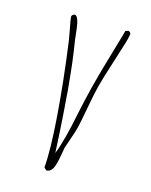

<svg xmlns="http://www.w3.org/2000/svg" viewBox="-132 -753 656 836"><g transform="rotate(20 195.5 -334.5)"><path d="M218.8 -22Q224.6 -47.4 227.1 -84.5Q227.5 -94.7 229 -106.9Q231.4 -118.7 241.7 -159.7Q250.5 -192.9 253.4 -212.9Q256.3 -232.9 262.2 -293Q262.2 -296.9 263.2 -304.7Q269.5 -371.1 275.1 -406Q280.8 -440.9 295.4 -505.9L313 -585L318.8 -611.3Q328.1 -650.9 328.1 -670.9Q328.1 -673.8 324.5 -676.8Q320.8 -679.7 316.9 -681.2L303.7 -675.8Q299.3 -649.9 272.9 -519Q247.1 -391.1 232.9 -270Q218.8 -138.7 198.7 -71.8L191.9 -120.6Q185.5 -162.6 184.6 -171.9L182.1 -188.5Q179.7 -203.1 176.3 -226.3Q172.9 -249.5 169.4 -270Q161.6 -316.9 161.6 -316.9Q156.7 -350.6 152.8 -368.2Q149.4 -383.3 144 -415.5L133.8 -466.8Q121.1 -525.4 110.8 -564.9Q107.9 -580.1 107.4 -582.5Q100.6 -617.7 95.2 -636.2Q90.8 -650.4 85.2 -658.7Q79.6 -667 72.8 -667Q68.8 -667 64.5 -662.6Q60.1 -658.2 60.1 -654.8Q60.1 -650.4 65.9 -628.9L78.6 -583L86.9 -551.8Q127 -375.5 151.4 -225.3Q175.8 -75.2 175.8 2.9L187 12.2Q198.7 12.2 206.8 3.2Q214.8 -5.9 218.8 -22ZM196.8 -66.9 197.8 -68.8V-64.9Z"/></g></svg>

Font: Amatica SC
Style: Regular
Weight: 400
Version: Version 2.000